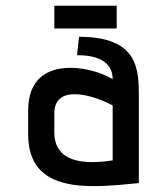

<svg xmlns="http://www.w3.org/2000/svg" viewBox="-20 -637 540 668"><path d="M463 -298C463 -394 463 -509 255 -509L248 -445C327 -445 372 -418 372 -361C326 -391 218 -420 147 -385C106 -365 78 -324 78 -252V-169C78 45 304 15 463 0ZM372 -79C237 -58 169 -92 169 -176V-242C169 -352 317 -301 372 -270ZM386 -538V-617H169V-538Z"/></svg>

Font: Advent Pro
Style: SemiBold
Weight: 600
Designer: Andreas Kalpakidis
Foundry: Andreas Kalpakidis
Version: Version 2.002 2008